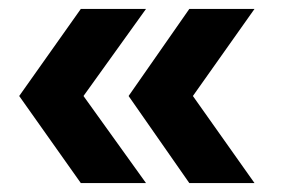

<svg xmlns="http://www.w3.org/2000/svg" viewBox="-20 -489 633 430"><path d="M161 -79 23 -274 161 -469H307L167 -274L307 -79ZM404 -79 268 -274 404 -469H550L412 -274L550 -79Z"/></svg>

Font: Onest ExtraBold
Style: Regular
Weight: 800
Designer: Dmitri Voloshin, Andrey Kudryavtsev
Foundry: Dmitri Voloshin, Andrey Kudryavtsev
Version: Version 1.000;gftools[0.9.33]